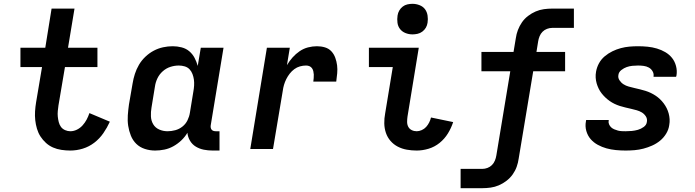

<svg xmlns="http://www.w3.org/2000/svg" viewBox="-20 -780 3640 1005"><path d="M348 8Q325 8 301.5 4.5Q278 1 257.5 -8Q237 -17 220.5 -32Q204 -47 192 -65.5Q180 -84 173.5 -106Q167 -128 164.5 -151Q162 -174 163.5 -197.5Q165 -221 169 -245L200 -429H87V-530H217L250 -735H370L336 -530H490V-429H320L286 -228Q284 -214 282.5 -199Q281 -184 282.5 -169.5Q284 -155 287.5 -141Q291 -127 299 -116Q307 -105 320.5 -99Q334 -93 348 -93Q366 -93 383 -101.5Q400 -110 412.5 -124Q425 -138 433.5 -154Q442 -170 448 -188L555 -143Q541 -112 521 -83Q501 -54 473.5 -33Q446 -12 413.5 -2Q381 8 348 8Z M792 8Q764 8 738 -0.5Q712 -9 693.5 -27Q675 -45 665 -70Q655 -95 651 -121.5Q647 -148 649 -176.5Q651 -205 655 -233L674 -343Q678 -368 686 -393Q694 -418 707.5 -441Q721 -464 741 -483Q761 -502 784.5 -514.5Q808 -527 833.5 -532.5Q859 -538 884 -538Q908 -538 931 -532Q954 -526 971 -511.5Q988 -497 998.5 -477Q1009 -457 1015 -435L1031 -530H1150L1083 -124Q1082 -118 1083 -112Q1084 -106 1087.5 -101.5Q1091 -97 1097 -95Q1103 -93 1110 -93H1129V8H1093Q1069 8 1046.5 3.5Q1024 -1 1005 -12.5Q986 -24 974.5 -43.5Q963 -63 961 -85Q948 -63 929 -45Q910 -27 887.5 -14.5Q865 -2 840.5 3Q816 8 792 8ZM857 -93Q877 -93 897.5 -98.5Q918 -104 935 -117.5Q952 -131 961.5 -150.5Q971 -170 974 -190L992 -300Q995 -316 996 -332Q997 -348 995 -363Q993 -378 987.5 -392.5Q982 -407 972 -417.5Q962 -428 947 -432.5Q932 -437 916 -437Q894 -437 872 -430Q850 -423 832 -407Q814 -391 804 -370Q794 -349 791 -327L773 -217Q769 -194 770 -171Q771 -148 782 -129.5Q793 -111 813.5 -102Q834 -93 857 -93Z M1290 0 1377 -530H1497L1482 -439Q1495 -461 1511.5 -479.5Q1528 -498 1548.5 -512Q1569 -526 1592.5 -532Q1616 -538 1639 -538Q1661 -538 1681 -532Q1701 -526 1714.5 -511.5Q1728 -497 1735 -477.5Q1742 -458 1744.5 -438Q1747 -418 1745 -396Q1743 -374 1740 -353H1620Q1621 -362 1622 -371.5Q1623 -381 1622.5 -390Q1622 -399 1620 -407.5Q1618 -416 1613 -423Q1608 -430 1600 -433.5Q1592 -437 1582 -437Q1566 -437 1550 -432.5Q1534 -428 1520.5 -418Q1507 -408 1496.5 -394.5Q1486 -381 1478.5 -366Q1471 -351 1466.5 -335.5Q1462 -320 1460 -304L1409 0Z M2161 8Q2135 8 2109.5 3.5Q2084 -1 2062 -12.5Q2040 -24 2024 -42.5Q2008 -61 2000 -84.5Q1992 -108 1991.5 -134Q1991 -160 1996 -186L2036 -429H1911V-530H2172L2113 -170Q2111 -156 2111 -142Q2111 -128 2117 -116.5Q2123 -105 2135 -99Q2147 -93 2161 -93Q2174 -93 2187.5 -99Q2201 -105 2210.5 -115.5Q2220 -126 2226.5 -139Q2233 -152 2236 -165L2352 -141Q2342 -110 2324.5 -81.5Q2307 -53 2281 -32Q2255 -11 2223.5 -1.5Q2192 8 2161 8ZM2139 -600Q2120 -600 2102.5 -607Q2085 -614 2074 -628Q2063 -642 2060.5 -661Q2058 -680 2061 -699Q2063 -713 2070 -725Q2077 -737 2088 -745.5Q2099 -754 2112.5 -757Q2126 -760 2139 -760Q2158 -760 2176 -753Q2194 -746 2204.5 -732Q2215 -718 2218 -699Q2221 -680 2218 -661Q2216 -647 2209 -635Q2202 -623 2190.5 -614.5Q2179 -606 2165.5 -603Q2152 -600 2139 -600Z M2391 205V104H2505Q2518 104 2531.5 99Q2545 94 2555 84Q2565 74 2570.5 60.5Q2576 47 2578 34L2651 -407H2500V-508H2668L2680 -580Q2683 -602 2691 -623Q2699 -644 2712 -663Q2725 -682 2744 -696.5Q2763 -711 2784 -720Q2805 -729 2827 -732Q2849 -735 2870 -735H2984V-634H2870Q2857 -634 2843.5 -629Q2830 -624 2820 -614Q2810 -604 2804.5 -590.5Q2799 -577 2797 -564L2788 -508H2938V-407H2771L2695 50Q2692 72 2684.5 93Q2677 114 2663.5 133Q2650 152 2631 166.5Q2612 181 2591 190Q2570 199 2548 202Q2526 205 2505 205Z M3255 8Q3229 8 3203.5 5.5Q3178 3 3154.5 -3.5Q3131 -10 3109 -22Q3087 -34 3071.5 -52Q3056 -70 3049 -94.5Q3042 -119 3047 -145Q3047 -146 3047.5 -148Q3048 -150 3048 -152H3167Q3167 -151 3166.5 -150.5Q3166 -150 3166 -149Q3164 -139 3168 -129.5Q3172 -120 3179 -113.5Q3186 -107 3195.5 -103Q3205 -99 3214.5 -96.5Q3224 -94 3234.5 -93.5Q3245 -93 3255 -93Q3271 -93 3287 -94.5Q3303 -96 3319 -100.5Q3335 -105 3349.5 -115.5Q3364 -126 3366 -142Q3369 -158 3360.5 -171Q3352 -184 3339.5 -191.5Q3327 -199 3312.5 -203Q3298 -207 3283 -210.5Q3268 -214 3253 -217.5Q3238 -221 3224 -225.5Q3210 -230 3196.5 -236.5Q3183 -243 3171 -251.5Q3159 -260 3148.5 -270Q3138 -280 3129 -291.5Q3120 -303 3113.5 -316.5Q3107 -330 3103 -344Q3099 -358 3098 -373.5Q3097 -389 3100 -405Q3104 -428 3115.5 -449Q3127 -470 3145.5 -485.5Q3164 -501 3185.5 -511.5Q3207 -522 3229.5 -528Q3252 -534 3274.5 -536Q3297 -538 3320 -538Q3345 -538 3370 -535.5Q3395 -533 3418.5 -526Q3442 -519 3462.5 -507Q3483 -495 3497.5 -477Q3512 -459 3518.5 -434.5Q3525 -410 3521 -385Q3520 -384 3520 -382Q3520 -380 3519 -378H3401Q3401 -379 3401 -379.5Q3401 -380 3401 -381Q3403 -395 3395.5 -407.5Q3388 -420 3376 -426.5Q3364 -433 3349.5 -435Q3335 -437 3320 -437Q3305 -437 3290 -435.5Q3275 -434 3260.5 -429Q3246 -424 3232.5 -413.5Q3219 -403 3217 -388Q3214 -373 3222.5 -360Q3231 -347 3243.5 -339Q3256 -331 3270.5 -327Q3285 -323 3300 -319.5Q3315 -316 3329.5 -312.5Q3344 -309 3358.5 -304.5Q3373 -300 3386.5 -293.5Q3400 -287 3412 -279Q3424 -271 3434.5 -261Q3445 -251 3454 -239Q3463 -227 3469.5 -214Q3476 -201 3480 -186.5Q3484 -172 3485 -156.5Q3486 -141 3483 -125Q3480 -102 3467 -80.5Q3454 -59 3435 -43.5Q3416 -28 3393.5 -18Q3371 -8 3348 -2Q3325 4 3301.5 6Q3278 8 3255 8Z"/></svg>

Font: Iosevka Curly Extended
Style: Bold Italic
Weight: 700
Width: 7
Italic angle: -9°
Monospace: yes
Designer: Belleve Invis
Foundry: Belleve Invis
Version: Version 11.1.0; ttfautohint (v1.8.3)